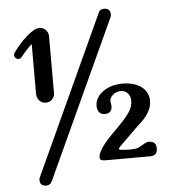

<svg xmlns="http://www.w3.org/2000/svg" viewBox="-58 -827 889 982"><g transform="rotate(-5 386.0 -335.5)"><path d="M174.8 -703.6Q193.4 -703.6 207 -690.4Q220.2 -676.8 220.2 -657.7V-366.2Q220.2 -347.2 207 -333.5Q193.4 -320.3 174.8 -320.3Q159.2 -320.3 147 -329.6Q135.3 -338.9 130.9 -353.5Q128.4 -360.8 128.4 -368.2V-625.5Q98.1 -598.1 71.3 -563Q64.9 -555.2 55.2 -555.2Q46.4 -555.2 40 -561.5Q33.7 -567.9 33.7 -576.7Q33.7 -585 39.1 -591.3Q83.5 -652.8 133.3 -687.5Q147.9 -698.2 160.6 -701.7Q168.9 -703.6 174.8 -703.6ZM168.5 84.5Q159.7 102.5 139.6 102.5Q107.4 102.5 107.4 70.3Q107.4 62.5 111.8 54.7L481.9 -750.5Q489.3 -772.9 512.7 -772.9Q544.9 -772.9 544.9 -740.7Q544.9 -734.4 542.5 -728Q540.5 -723.6 359.9 -331.1Q179.2 61.5 169.4 83ZM681.6 -75.2Q719.2 -75.2 719.2 -38.1Q719.2 -0.5 681.6 -0.5L454.1 0Q439.9 0 431.6 -3.4Q423.8 -6.8 423.8 -19Q423.8 -33.2 435.1 -52.7Q445.8 -71.8 461.4 -90.3Q476.6 -108.9 490.2 -122.6L535.6 -168.5Q569.3 -202.1 589.8 -231.4Q610.4 -260.7 610.4 -293Q610.4 -315.9 596.2 -331.1Q582.5 -346.2 560.5 -346.2Q547.4 -346.2 534.2 -339.8Q521 -333.5 512.2 -322.3Q503.9 -311 503.9 -297.4Q503.9 -294.9 506.3 -282.7Q506.8 -280.8 506.8 -279.3L507.3 -272.9Q506.8 -236.3 470.2 -236.3Q440.9 -236.3 433.6 -264.2L432.1 -270L431.2 -281.2Q431.2 -304.2 443.4 -323.2Q455.6 -342.3 475.6 -356Q495.6 -369.6 521.5 -376.5Q547.4 -383.3 574.7 -383.3Q624 -383.3 658.7 -363.3Q680.7 -350.6 693.4 -330.1Q706.1 -309.1 706.1 -283.7Q706.1 -259.3 695.3 -236.3Q684.1 -213.9 667.5 -194.8Q650.4 -176.8 627.9 -156.7Q542.5 -72.8 533.2 -63.5Q526.4 -56.2 526.4 -51.8Q526.4 -47.9 532.2 -46.9Q560.5 -43.9 581.1 -43.9Q611.3 -43.9 626.5 -49.8Q635.7 -54.2 660.2 -68.8Q670.9 -75.2 681.6 -75.2Z"/></g></svg>

Font: inglobal
Style: Bold
Weight: 700
Designer: Andrey Kochetov, Denis Davydov, Evgeny Yurtaev
Foundry: inglobal.ru
Version: Version 1.00 September 25, 2014, initial release